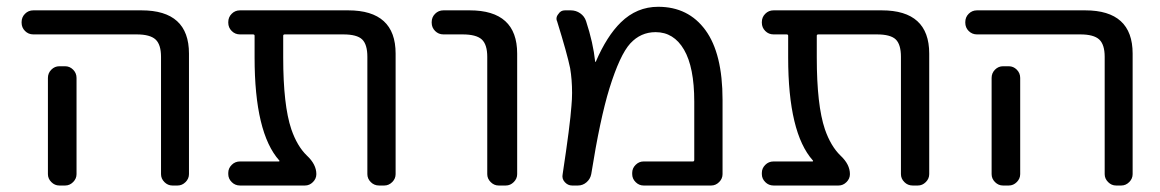

<svg xmlns="http://www.w3.org/2000/svg" viewBox="-20 -578 3487 577"><path d="M80.1 -474.6Q65.4 -474.6 55.2 -484.9Q44.9 -495.1 44.9 -509.8V-511.7Q44.9 -526.4 55.2 -536.6Q65.4 -546.9 80.1 -546.9H405.3Q547.9 -546.9 547.9 -417V-54.7Q547.9 -41 537.6 -30.8Q527.3 -20.5 513.7 -20.5H498Q484.4 -20.5 474.1 -30.8Q463.9 -41 463.9 -54.7V-407.2Q463.9 -444.3 447.3 -459.5Q430.7 -474.6 390.6 -474.6ZM175.8 -378.9Q189.5 -378.9 199.7 -368.7Q210 -358.4 210 -343.8V-99.6V-54.7Q210 -41 199.7 -30.8Q189.5 -20.5 175.8 -20.5H158.2Q144.5 -20.5 134.3 -30.8Q124 -41 124 -54.7V-99.6V-343.8Q124 -358.4 134.3 -368.7Q144.5 -378.9 158.2 -378.9Z M1168.9 -54.7Q1168.9 -41 1158.7 -30.8Q1148.4 -20.5 1134.8 -20.5H1119.1Q1104.5 -20.5 1094.2 -30.8Q1084 -41 1084 -54.7V-407.2Q1084 -444.3 1068.4 -459.5Q1052.7 -474.6 1011.7 -474.6H835.9Q831.1 -474.6 831.1 -470.7V-405.3Q831.1 -261.7 855.5 -189.5Q873 -138.7 902.3 -110.4Q930.7 -84 930.7 -54.7Q930.7 -41 920.4 -30.8Q910.2 -20.5 896.5 -20.5H701.2Q686.5 -20.5 676.3 -30.8Q666 -41 666 -54.7V-58.6Q666 -72.3 676.3 -82.5Q686.5 -92.8 701.2 -92.8H818.4Q819.3 -92.8 819.8 -93.8Q820.3 -94.7 819.3 -95.7Q745.1 -178.7 745.1 -405.3V-470.7Q745.1 -474.6 740.2 -474.6H701.2Q686.5 -474.6 676.3 -484.9Q666 -495.1 666 -509.8V-511.7Q666 -526.4 676.3 -536.6Q686.5 -546.9 701.2 -546.9H1026.4Q1168.9 -546.9 1168.9 -417Z M1312.5 -474.6Q1297.9 -474.6 1287.6 -484.9Q1277.3 -495.1 1277.3 -509.8V-511.7Q1277.3 -526.4 1287.6 -536.6Q1297.9 -546.9 1312.5 -546.9H1391.6Q1534.2 -546.9 1534.2 -417V-54.7Q1534.2 -41 1523.9 -30.8Q1513.7 -20.5 1500 -20.5H1478.5Q1464.8 -20.5 1454.6 -30.8Q1444.3 -41 1444.3 -54.7V-407.2Q1444.3 -444.3 1427.7 -459.5Q1411.1 -474.6 1370.1 -474.6Z M1914.1 -20.5Q1900.4 -20.5 1890.1 -30.8Q1879.9 -41 1879.9 -54.7V-58.6Q1879.9 -72.3 1890.1 -82.5Q1900.4 -92.8 1914.1 -92.8H2062.5Q2066.4 -92.8 2066.4 -97.7V-272.5Q2066.4 -376 2035.6 -428.7Q2004.9 -481.4 1950.2 -481.4Q1905.3 -481.4 1874 -447.3Q1842.8 -413.1 1811.5 -312.5Q1783.2 -220.7 1756.8 -54.7Q1753.9 -40 1742.7 -30.3Q1731.4 -20.5 1716.8 -20.5H1699.2Q1686.5 -20.5 1677.2 -30.8Q1668 -41 1670.9 -54.7Q1693.4 -203.1 1697.3 -259.8Q1699.2 -280.3 1699.2 -298.8Q1699.2 -338.9 1693.4 -373Q1684.6 -416 1654.3 -513.7Q1652.3 -517.6 1652.3 -521.5Q1652.3 -529.3 1658.2 -536.1Q1665 -546.9 1677.7 -546.9H1695.3Q1710.9 -546.9 1723.6 -538.1Q1736.3 -529.3 1741.2 -514.6Q1762.7 -449.2 1768.6 -392.6Q1768.6 -392.6 1769 -392.1Q1769.5 -391.6 1770.5 -392.6Q1803.7 -469.7 1845.7 -510.7Q1893.6 -557.6 1958 -557.6Q2048.8 -557.6 2100.1 -487.3Q2151.4 -417 2151.4 -278.3V-54.7Q2151.4 -41 2141.1 -30.8Q2130.9 -20.5 2117.2 -20.5Z M2772.5 -54.7Q2772.5 -41 2762.2 -30.8Q2752 -20.5 2738.3 -20.5H2722.7Q2708 -20.5 2697.8 -30.8Q2687.5 -41 2687.5 -54.7V-407.2Q2687.5 -444.3 2671.9 -459.5Q2656.2 -474.6 2615.2 -474.6H2439.5Q2434.6 -474.6 2434.6 -470.7V-405.3Q2434.6 -261.7 2459 -189.5Q2476.6 -138.7 2505.9 -110.4Q2534.2 -84 2534.2 -54.7Q2534.2 -41 2523.9 -30.8Q2513.7 -20.5 2500 -20.5H2304.7Q2290 -20.5 2279.8 -30.8Q2269.5 -41 2269.5 -54.7V-58.6Q2269.5 -72.3 2279.8 -82.5Q2290 -92.8 2304.7 -92.8H2421.9Q2422.9 -92.8 2423.3 -93.8Q2423.8 -94.7 2422.9 -95.7Q2348.6 -178.7 2348.6 -405.3V-470.7Q2348.6 -474.6 2343.8 -474.6H2304.7Q2290 -474.6 2279.8 -484.9Q2269.5 -495.1 2269.5 -509.8V-511.7Q2269.5 -526.4 2279.8 -536.6Q2290 -546.9 2304.7 -546.9H2629.9Q2772.5 -546.9 2772.5 -417Z M2916 -474.6Q2901.4 -474.6 2891.1 -484.9Q2880.9 -495.1 2880.9 -509.8V-511.7Q2880.9 -526.4 2891.1 -536.6Q2901.4 -546.9 2916 -546.9H3241.2Q3383.8 -546.9 3383.8 -417V-54.7Q3383.8 -41 3373.5 -30.8Q3363.3 -20.5 3349.6 -20.5H3334Q3320.3 -20.5 3310.1 -30.8Q3299.8 -41 3299.8 -54.7V-407.2Q3299.8 -444.3 3283.2 -459.5Q3266.6 -474.6 3226.6 -474.6ZM3011.7 -378.9Q3025.4 -378.9 3035.6 -368.7Q3045.9 -358.4 3045.9 -343.8V-99.6V-54.7Q3045.9 -41 3035.6 -30.8Q3025.4 -20.5 3011.7 -20.5H2994.1Q2980.5 -20.5 2970.2 -30.8Q2960 -41 2960 -54.7V-99.6V-343.8Q2960 -358.4 2970.2 -368.7Q2980.5 -378.9 2994.1 -378.9Z"/></svg>

Font: Gen Jyuu GothicL Regular
Style: Regular
Weight: 400
Designer: [Source Han Sans]
Ryoko NISHIZUKA  (kana & ideographs); Paul D. Hunt (Latin, Greek & Cyrillic); Wenlong ZHANG  (bopomofo
Version: Version 1.002.20150607